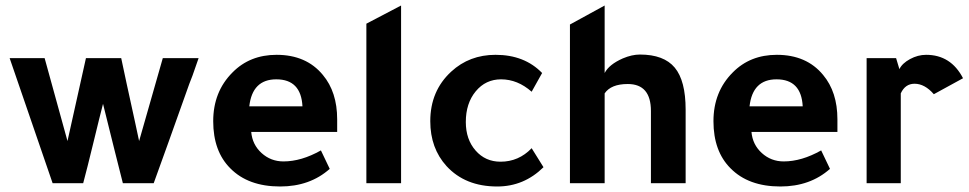

<svg xmlns="http://www.w3.org/2000/svg" viewBox="-20 -665 3516 697"><path d="M282 0H171L15 -454H142L225 -153L292 -454H420Q435 -382 470 -223L485 -153L571 -454H701L679 -391L667 -360Q581 -118 538 0H426Q414 -46 396 -119Q368 -233 354 -288Q342 -242 321 -155Q295 -48 282 0Z M1204 -186H892Q896 -140 929.5 -109.5Q963 -79 1009 -79Q1074 -79 1145 -119L1177 -52Q1105 12 997 12Q881 12 816 -54Q754 -116 754 -225Q754 -332 824 -402Q887 -466 984 -466Q1092 -466 1152 -393Q1204 -331 1204 -232ZM885 -279H1078Q1073 -377 983 -377Q896 -377 885 -279Z M1436 -645V0H1310V-579Z M1953 -58Q1882 12 1785 12Q1669 12 1601 -62Q1542 -127 1542 -225Q1542 -335 1618 -405Q1684 -466 1779 -466Q1884 -466 1948 -400L1910 -332Q1859 -377 1799 -377Q1743 -377 1707 -333.5Q1671 -290 1671 -222Q1671 -159 1706.5 -118.5Q1742 -78 1797 -78Q1863 -78 1910 -127Z M2049 -576 2175 -645V-400Q2191 -431 2241 -453Q2274 -467 2303 -467Q2390 -467 2429.5 -419.5Q2469 -372 2469 -267V0H2343V-262Q2343 -360 2259 -360Q2198 -360 2175 -326V0H2049Z M3020 -186H2708Q2712 -140 2745.5 -109.5Q2779 -79 2825 -79Q2890 -79 2961 -119L2993 -52Q2921 12 2813 12Q2697 12 2632 -54Q2570 -116 2570 -225Q2570 -332 2640 -402Q2703 -466 2800 -466Q2908 -466 2968 -393Q3020 -331 3020 -232ZM2701 -279H2894Q2889 -377 2799 -377Q2712 -377 2701 -279Z M3233 -454 3245 -414Q3255 -435 3283.5 -450.5Q3312 -466 3342 -466Q3432 -466 3476 -381L3370 -323Q3337 -361 3300 -361Q3266 -361 3250 -326V0H3126V-454Z"/></svg>

Font: Tajawal
Style: Bold
Weight: 700
Designer: Boutros Fonts
Foundry: Created by Boutros International 2017
Version: Version 1.700